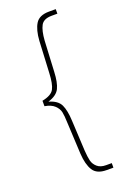

<svg xmlns="http://www.w3.org/2000/svg" viewBox="-138 -749 532 798"><g transform="rotate(-20 128.0 -350.5)"><path d="M219 -681H194Q158 -681 146 -659Q134 -637 131 -594L124 -458Q122 -412 110 -387Q98 -362 59 -350Q98 -339 110 -313.5Q122 -288 124 -242L131 -107Q133 -78 137 -61.5Q141 -45 155 -32.5Q169 -20 194 -20H219V0H189Q146 0 129.5 -26.5Q113 -53 110 -101L103 -240Q102 -273 98.5 -289Q95 -305 80.5 -319Q66 -333 37 -338V-362Q78 -370 89.5 -391.5Q101 -413 103 -461L110 -600Q113 -648 129.5 -674.5Q146 -701 189 -701H219Z"/></g></svg>

Font: Bebas Neue Light
Style: Regular
Weight: 300
Designer: Ryoichi Tsunekawa
Foundry: Ryoichi Tsunekawa
Version: Version 001.003; ttfautohint (v1.5.65-e2d9)